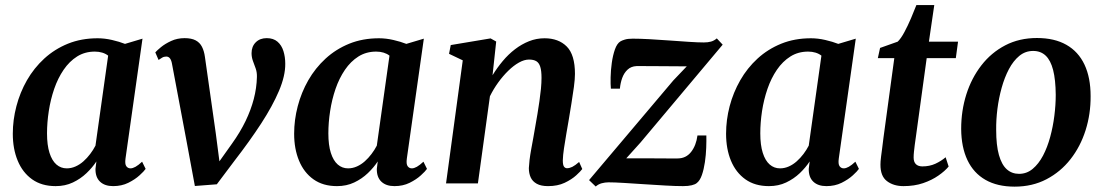

<svg xmlns="http://www.w3.org/2000/svg" viewBox="-20 -702 4229 735"><path d="M460.5 -95.5Q457.5 -74 463.5 -65.8Q469.5 -57.5 479.5 -57.5Q488 -57.5 498.8 -63.5Q509.5 -69.5 524 -83L537.5 -55.5Q531.5 -46.5 514.2 -30.8Q497 -15 471.2 -2.2Q445.5 10.5 413 10.5Q381 10.5 363 -6.5Q345 -23.5 345.5 -55.5L349 -84Q334 -61 311.2 -39.2Q288.5 -17.5 259 -3.5Q229.5 10.5 193 10.5Q139.5 10.5 103 -15.5Q66.5 -41.5 47.8 -86.8Q29 -132 29 -190Q29 -243 42.8 -295.5Q56.5 -348 83.2 -394.8Q110 -441.5 149.5 -477.8Q189 -514 240.2 -534.8Q291.5 -555.5 354 -555.5Q380.5 -555.5 408.8 -549Q437 -542.5 458.5 -534L525.5 -554ZM394 -489Q384.5 -496.5 371.5 -500.5Q358.5 -504.5 343 -504.5Q305 -504.5 275.2 -485.8Q245.5 -467 223.5 -434.8Q201.5 -402.5 187.5 -361.8Q173.5 -321 166.8 -277Q160 -233 160 -191.5Q160 -146.5 169.5 -116.8Q179 -87 196 -72.2Q213 -57.5 235.5 -57.5Q253 -57.5 269.2 -64.8Q285.5 -72 299.5 -84.5Q313.5 -97 325.2 -112.5Q337 -128 345.5 -144.5Z M639 -454.5Q636.5 -470.5 631 -478Q625.5 -485.5 616.5 -485.5Q607.5 -485.5 600.5 -481.2Q593.5 -477 587 -472.5L574.5 -501.5Q580.5 -508.5 596.2 -521.5Q612 -534.5 635.2 -545.2Q658.5 -556 686.5 -556Q713 -556 729 -547.5Q745 -539 753.2 -522.8Q761.5 -506.5 764.5 -484L806 -192L825.5 -42L790.5 -43L868 -152Q899.5 -196 920 -238.5Q940.5 -281 951.5 -323Q962.5 -365 963.5 -407.5Q964 -425 958.8 -439.8Q953.5 -454.5 948.2 -468.8Q943 -483 943 -498.5Q943 -524 959 -540Q975 -556 1001 -556Q1026.5 -556 1042.2 -542.5Q1058 -529 1065 -506.5Q1072 -484 1072 -458Q1072.5 -412 1048 -354.2Q1023.5 -296.5 979.8 -229.2Q936 -162 878 -87L810 3.5L726 10L693.5 -165Z M1537.5 -95.5Q1534.5 -74 1540.5 -65.8Q1546.5 -57.5 1556.5 -57.5Q1565 -57.5 1575.8 -63.5Q1586.5 -69.5 1601 -83L1614.5 -55.5Q1608.5 -46.5 1591.2 -30.8Q1574 -15 1548.2 -2.2Q1522.5 10.5 1490 10.5Q1458 10.5 1440 -6.5Q1422 -23.5 1422.5 -55.5L1426 -84Q1411 -61 1388.2 -39.2Q1365.5 -17.5 1336 -3.5Q1306.5 10.5 1270 10.5Q1216.5 10.5 1180 -15.5Q1143.5 -41.5 1124.8 -86.8Q1106 -132 1106 -190Q1106 -243 1119.8 -295.5Q1133.5 -348 1160.2 -394.8Q1187 -441.5 1226.5 -477.8Q1266 -514 1317.2 -534.8Q1368.5 -555.5 1431 -555.5Q1457.5 -555.5 1485.8 -549Q1514 -542.5 1535.5 -534L1602.5 -554ZM1471 -489Q1461.5 -496.5 1448.5 -500.5Q1435.5 -504.5 1420 -504.5Q1382 -504.5 1352.2 -485.8Q1322.5 -467 1300.5 -434.8Q1278.5 -402.5 1264.5 -361.8Q1250.5 -321 1243.8 -277Q1237 -233 1237 -191.5Q1237 -146.5 1246.5 -116.8Q1256 -87 1273 -72.2Q1290 -57.5 1312.5 -57.5Q1330 -57.5 1346.2 -64.8Q1362.5 -72 1376.5 -84.5Q1390.5 -97 1402.2 -112.5Q1414 -128 1422.5 -144.5Z M1865.5 -414Q1883 -442.5 1904.5 -468.2Q1926 -494 1951.5 -513.5Q1977 -533 2005.2 -544.2Q2033.5 -555.5 2064.5 -555.5Q2118 -555.5 2149.5 -524Q2181 -492.5 2181 -419Q2181 -399.5 2177 -369.2Q2173 -339 2167.5 -306Q2162 -273 2157.5 -245Q2153 -219 2148 -190Q2143 -161 2139 -134.2Q2135 -107.5 2134.5 -88Q2134.5 -70.5 2139 -64.2Q2143.5 -58 2150.5 -58Q2160 -58 2170.8 -63.2Q2181.5 -68.5 2197 -82L2209 -55Q2203 -46.5 2185.8 -30.8Q2168.5 -15 2141.5 -2.2Q2114.5 10.5 2078 10.5Q2051 10.5 2034.8 1.5Q2018.5 -7.5 2011.5 -23Q2004.5 -38.5 2004.5 -58.5Q2005 -71 2007.2 -89.8Q2009.5 -108.5 2013.5 -130.5Q2017.5 -152.5 2021.8 -175.8Q2026 -199 2029.5 -220Q2033.5 -242 2037.5 -266.2Q2041.5 -290.5 2045 -314.8Q2048.5 -339 2050.8 -362Q2053 -385 2053 -404Q2053 -431 2048.2 -446.2Q2043.5 -461.5 2033 -467.8Q2022.5 -474 2005 -474Q1987 -474 1966.5 -462.5Q1946 -451 1925.8 -431.2Q1905.5 -411.5 1887.2 -386.2Q1869 -361 1855.5 -333.5L1809.5 0H1687.5L1751.5 -471L1699 -496L1705.5 -529.5L1858 -555L1879.5 -543Z M2609 -448Q2596 -448 2575.5 -448.2Q2555 -448.5 2531.8 -448.5Q2508.5 -448.5 2485.8 -448.8Q2463 -449 2444.8 -449Q2426.5 -449 2416.5 -449Q2396 -448 2382.5 -435.5Q2369 -423 2362 -403.8Q2355 -384.5 2353 -362.5H2318.5Q2317 -379 2317.5 -405.8Q2318 -432.5 2322 -461.2Q2326 -490 2334 -512.8Q2342 -535.5 2355 -543.5Q2360.5 -547 2372 -550.5Q2383.5 -554 2402 -554Q2429 -554 2466.2 -552Q2503.5 -550 2543 -547Q2582.5 -544 2617.5 -541.8Q2652.5 -539.5 2674.5 -539.5Q2690 -539.5 2701.8 -542.8Q2713.5 -546 2724 -555L2746.5 -531L2432 -156.5L2377.5 -96Q2397 -96 2423.2 -96Q2449.5 -96 2477.2 -95.8Q2505 -95.5 2530.5 -95.5Q2556 -95.5 2574 -95.5Q2606 -95.5 2625.5 -120.2Q2645 -145 2650 -183.5H2684Q2684.5 -163.5 2683.5 -136.2Q2682.5 -109 2678.5 -81.5Q2674.5 -54 2667 -32.2Q2659.5 -10.5 2647 -1Q2641 4 2628 7.2Q2615 10.5 2594.5 10.5Q2566.5 10.5 2527 8.2Q2487.5 6 2445.5 3.2Q2403.5 0.5 2367.5 -1.8Q2331.5 -4 2309.5 -4Q2296.5 -4 2283.5 -0.5Q2270.5 3 2260.5 12L2235 -12.5L2557.5 -394Z M3191 -95.5Q3188 -74 3194 -65.8Q3200 -57.5 3210 -57.5Q3218.5 -57.5 3229.2 -63.5Q3240 -69.5 3254.5 -83L3268 -55.5Q3262 -46.5 3244.8 -30.8Q3227.5 -15 3201.8 -2.2Q3176 10.5 3143.5 10.5Q3111.5 10.5 3093.5 -6.5Q3075.5 -23.5 3076 -55.5L3079.5 -84Q3064.5 -61 3041.8 -39.2Q3019 -17.5 2989.5 -3.5Q2960 10.5 2923.5 10.5Q2870 10.5 2833.5 -15.5Q2797 -41.5 2778.2 -86.8Q2759.5 -132 2759.5 -190Q2759.5 -243 2773.2 -295.5Q2787 -348 2813.8 -394.8Q2840.5 -441.5 2880 -477.8Q2919.5 -514 2970.8 -534.8Q3022 -555.5 3084.5 -555.5Q3111 -555.5 3139.2 -549Q3167.5 -542.5 3189 -534L3256 -554ZM3124.5 -489Q3115 -496.5 3102 -500.5Q3089 -504.5 3073.5 -504.5Q3035.5 -504.5 3005.8 -485.8Q2976 -467 2954 -434.8Q2932 -402.5 2918 -361.8Q2904 -321 2897.2 -277Q2890.5 -233 2890.5 -191.5Q2890.5 -146.5 2900 -116.8Q2909.5 -87 2926.5 -72.2Q2943.5 -57.5 2966 -57.5Q2983.5 -57.5 2999.8 -64.8Q3016 -72 3030 -84.5Q3044 -97 3055.8 -112.5Q3067.5 -128 3076 -144.5Z M3486.5 -181Q3483.5 -162 3481.8 -147.5Q3480 -133 3478.8 -121.5Q3477.5 -110 3477.5 -99Q3477.5 -82 3486.2 -73.5Q3495 -65 3511 -65Q3538.5 -65 3560.8 -75.2Q3583 -85.5 3600 -100L3611.5 -64.5Q3597 -47 3572.2 -29.8Q3547.5 -12.5 3514 -1Q3480.5 10.5 3438.5 10.5Q3400.5 10.5 3375.2 -8.8Q3350 -28 3350.5 -72.5Q3350.5 -77.5 3351 -85Q3351.5 -92.5 3353 -104Q3354.5 -115.5 3356.8 -132.8Q3359 -150 3362 -174.5L3403.5 -479.5H3340.5L3349 -518.5L3416.5 -542.5Q3429 -554.5 3442.2 -579.2Q3455.5 -604 3467.5 -632.2Q3479.5 -660.5 3488 -682.5H3556.5L3536 -542.5H3647.5L3639 -479.5H3527.5Z M3949.5 -556.5Q4016.5 -556.5 4062.2 -530.5Q4108 -504.5 4131.5 -454.8Q4155 -405 4155 -334Q4155.5 -266 4135.8 -203.5Q4116 -141 4078 -92.5Q4040 -44 3986 -15.8Q3932 12.5 3864 12.5Q3798 12.5 3752.5 -13.5Q3707 -39.5 3683.5 -89Q3660 -138.5 3659.5 -208.5Q3659.5 -278 3679.2 -340.5Q3699 -403 3736.8 -451.8Q3774.5 -500.5 3828.2 -528.5Q3882 -556.5 3949.5 -556.5ZM3935 -507Q3905 -507 3882 -488Q3859 -469 3842.2 -437.2Q3825.5 -405.5 3814.5 -366Q3803.5 -326.5 3798.2 -284.8Q3793 -243 3793.5 -204.5Q3793.5 -146 3804 -108.8Q3814.5 -71.5 3834 -54Q3853.5 -36.5 3881 -36.5Q3910.5 -36.5 3933.2 -55.5Q3956 -74.5 3972.8 -106.2Q3989.5 -138 4000.2 -177.5Q4011 -217 4016.2 -258.8Q4021.5 -300.5 4021.5 -339Q4021 -397 4011.5 -434Q4002 -471 3983 -489Q3964 -507 3935 -507Z"/></svg>

Font: Merriweather 48pt SemiBold
Style: Italic
Weight: 600
Italic angle: -7.8°
Designer: Eben Sorkin
Foundry: Eben Sorkin
Version: Version 2.101